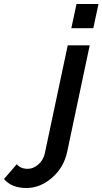

<svg xmlns="http://www.w3.org/2000/svg" viewBox="-222 -750 513 961"><path d="M161 -730H271L245 -609H135ZM-202 146 -138 72Q-119 95 -83 95Q-55 95 -30 73Q-5 51 2 19L117 -523H227L114 11Q97 89 38 140Q-21 191 -90 191Q-164 191 -202 146Z"/></svg>

Font: Raleway-v4020 SemiBold
Style: Italic
Weight: 600
Italic angle: -12°
Designer: Matt McInerney, Pablo Impallari, Rodrigo Fuenzalida
Foundry: Matt McInerney, Pablo Impallari, Rodrigo Fuenzalida
Version: Version 4.020;PS 004.020;hotconv 1.0.88;makeotf.lib2.5.64775